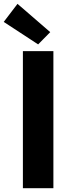

<svg xmlns="http://www.w3.org/2000/svg" viewBox="-44 -988 377 1008"><path d="M76.2 -719.7H236.3V0H76.2ZM-24.4 -873 47.9 -967.8 219.7 -819.3 156.2 -754.9Z"/></svg>

Font: Reddit Sans Vanilla ExtraBold
Style: Regular
Weight: 800
Designer: Stephen Hutchings
Foundry: Reddit
Version: Version 1.013